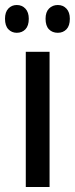

<svg xmlns="http://www.w3.org/2000/svg" viewBox="-39 -813 299 767"><path d="M159 -66H64V-606H159ZM-19 -738Q-19 -765 -5.5 -779Q8 -793 28 -793Q49 -793 62.5 -778.5Q76 -764 76 -738Q76 -710 62.5 -696Q49 -682 28 -682Q8 -682 -5.5 -696Q-19 -710 -19 -738ZM143 -738Q143 -765 157 -779Q171 -793 192 -793Q213 -793 226.5 -778.5Q240 -764 240 -738Q240 -710 226.5 -696Q213 -682 192 -682Q170 -682 156.5 -696Q143 -710 143 -738Z"/></svg>

Font: Noto Sans Malayalam UI ExtraCondensed Medium
Style: Regular
Weight: 500
Width: 2
Designer: Jelle Bosma - Monotype Design Team
Foundry: Monotype Imaging Inc.
Version: Version 2.104; ttfautohint (v1.8.4.7-5d5b)